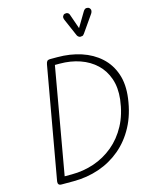

<svg xmlns="http://www.w3.org/2000/svg" viewBox="-170 -1333 1116 1437"><g transform="rotate(-15 387.5 -614.5)"><path d="M123 0Q106.5 0 100.5 -8.2Q94.5 -16.5 96.5 -31L249.5 -895Q252.5 -912 259 -920.2Q265.5 -928.5 285.5 -928.5H338Q438 -928.5 522.8 -900.8Q607.5 -873 668 -818.2Q728.5 -763.5 756.5 -682.2Q784.5 -601 770 -493.5Q754 -373 705 -281Q656 -189 581.5 -126.5Q507 -64 413.8 -32Q320.5 0 216.5 0ZM161 -53H216.5Q306 -53 388.8 -81Q471.5 -109 539.5 -165.2Q607.5 -221.5 652.5 -305.5Q697.5 -389.5 711 -502Q721 -591.5 697 -661.2Q673 -731 622.2 -779Q571.5 -827 499.8 -852Q428 -877 343 -877H306ZM544 -1031.5Q539.5 -1031.5 532.2 -1036.2Q525 -1041 521 -1049L464 -1180.5Q454.5 -1201 459.8 -1212.8Q465 -1224.5 475 -1227.5Q488.5 -1231.5 499 -1226.2Q509.5 -1221 513 -1208L552 -1096.5L618 -1207Q629.5 -1226.5 643.2 -1227.2Q657 -1228 665.5 -1221Q675.5 -1211.5 675.2 -1200Q675 -1188.5 667.5 -1177.5L576.5 -1047Q568 -1034.5 559.8 -1033Q551.5 -1031.5 544 -1031.5Z"/></g></svg>

Font: Edu VIC WA NT Hand
Style: Regular
Weight: 400
Designer: Tina and Corey Anderson, Eben Sorkin, Mirko Velimirovic
Foundry: Google for Education
Version: Version 1.000